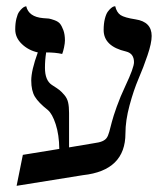

<svg xmlns="http://www.w3.org/2000/svg" viewBox="-20 -581 539 615"><path d="M279.8 -122.1Q297.9 -124.5 307.1 -128.4Q316.4 -132.3 321.3 -138.7Q326.2 -145 330.1 -159.2L338.4 -190.9Q342.8 -208 354 -239.5Q365.2 -271 381.8 -306.2Q409.2 -364.3 409.2 -381.8Q409.2 -409.7 383.8 -416Q312 -432.6 312 -484.9Q312 -505.4 315.9 -520.8Q319.8 -536.1 325.2 -543.5Q330.6 -550.8 335.9 -555.2Q341.3 -559.6 345.2 -560.5L349.1 -561Q353.5 -541.5 366.2 -532.7Q378.9 -524.4 414.1 -519Q465.8 -511.2 465.8 -465.8Q465.8 -442.9 452.6 -404.1Q439.5 -365.2 423.8 -328.9Q408.2 -292.5 395 -243.7Q381.8 -194.8 381.8 -153.8Q381.8 -34.7 246.1 -20L33.2 14.2L53.2 -85L169.9 -104Q169.4 -149.4 158.4 -183.1Q147.5 -216.8 132.8 -229Q103.5 -252 91.8 -271.2Q80.1 -290.5 80.1 -323.2Q80.1 -355.5 101.1 -413.1Q70.8 -419.9 49.8 -440.2Q28.8 -460.4 28.8 -486.8Q28.8 -506.3 32.5 -521.2Q36.1 -536.1 41.3 -543.2Q46.4 -550.3 51.5 -554.7Q56.6 -559.1 60.5 -560.1L64 -561Q71.8 -526.9 118.2 -522.9Q131.8 -522 136.7 -521.5Q142.6 -520.5 154.3 -516.4Q166 -512.2 171.9 -505.4Q177.7 -498.5 182.9 -484.6Q188 -470.7 188 -451.2Q188 -442.9 185.1 -429Q182.1 -415 179.2 -408.2Q157.2 -413.1 127.9 -413.1Q124 -389.2 124 -363.8Q124 -323.7 146 -309.1Q163.6 -297.9 170.2 -292.7Q176.8 -287.6 186 -276.9Q195.3 -266.1 198.2 -252.7Q201.2 -239.3 201.2 -219.2V-108.9Z"/></svg>

Font: Linux Biolinum G
Style: Regular
Weight: 400
Designer: Philipp H. Poll
Foundry: Philipp H. Poll
Version: Version 1.1.0 ; ttfautohint (v1.6)